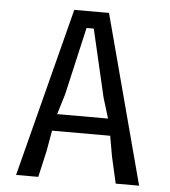

<svg xmlns="http://www.w3.org/2000/svg" viewBox="-51 -746 702 793"><g transform="rotate(5 300.0 -350.0)"><path d="M225 -700H369L555 0H458L433 -110L418 -195H177L162 -110L137 0H45ZM403 -265 377 -350 312 -630H282L218 -350L192 -265Z"/></g></svg>

Font: Sligoil Micro
Style: Regular
Weight: 400
Designer: Ariel Martín Pérez
Foundry: Igor Stepanchenko
Version: Version 1.001